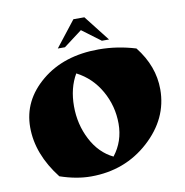

<svg xmlns="http://www.w3.org/2000/svg" viewBox="-79 -748 815 845"><g transform="rotate(-10 329.0 -325.5)"><path d="M261 22Q196 22 123 -3Q34 -117 34 -237Q34 -357 134 -440Q234 -523 390 -523Q473 -523 555 -498Q627 -407 627 -303Q627 -172 520 -75Q413 22 261 22ZM275 -436Q240 -376 240 -295Q240 -214 275.5 -145.5Q311 -77 373 -47Q420 -107 420 -186Q420 -265 381.5 -333Q343 -401 275 -436ZM214 -558 304 -673H353L443 -558H411L328 -620L246 -558Z"/></g></svg>

Font: Ruslan Display
Style: Regular
Weight: 400
Version: Version 1.001